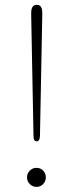

<svg xmlns="http://www.w3.org/2000/svg" viewBox="-20 -746 292 771"><path d="M127.5 -726.5Q140 -726.5 144.8 -718Q149.5 -709.5 149.5 -698.5Q149.5 -694.5 149.8 -687Q150 -679.5 149.5 -672.5L140.5 -201.5Q140 -178.5 127.5 -178.5Q114.5 -178.5 114.5 -200.5L105.5 -672.5Q105 -679.5 105.2 -687Q105.5 -694.5 105.5 -698.5Q105.5 -709.5 110.5 -718Q115.5 -726.5 127.5 -726.5ZM126.5 4.5Q111 4.5 99.8 -6.8Q88.5 -18 88.5 -33.5Q88.5 -50 99.8 -61Q111 -72 126.5 -72Q142.5 -72 153.2 -61Q164 -50 164 -33.5Q164 -18 153.2 -6.8Q142.5 4.5 126.5 4.5Z"/></svg>

Font: Fraunces 72pt S100 Thin
Style: Regular
Weight: 100
Version: Version 1.000; ttfautohint (v1.8.3)